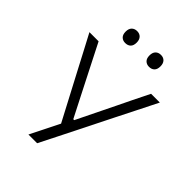

<svg xmlns="http://www.w3.org/2000/svg" viewBox="-258 -1056 1185 1185"><g transform="rotate(45 335.0 -463.0)"><path d="M207.5 0Q230 -45 253.5 -92Q276.5 -138.5 302.5 -190L135.5 -507Q108.5 -558.5 83.8 -605.5Q59 -652.5 27 -713H107Q139.5 -649 163 -602.8Q186.5 -556.5 207.8 -514.8Q229 -473 254.5 -423L336.5 -262.5H344.5L421.5 -420Q447 -472 468 -515Q488.5 -558 511.2 -604.2Q534 -650.5 565 -713H641.5Q609.5 -649 574 -578.5Q538.5 -508 509.5 -450.5L396.5 -224.5Q371 -173.5 341 -114Q311 -54.5 283.5 0ZM438 -821.5Q417 -821.5 403.8 -834.5Q390.5 -847.5 390.5 -873.5Q390.5 -899.5 403.8 -912.8Q417 -926 439 -926Q461 -926 473.8 -912.2Q486.5 -898.5 486.5 -873.5Q486.5 -847.5 473.5 -834.5Q460.5 -821.5 438 -821.5ZM230 -821.5Q209 -821.5 195.8 -834.5Q182.5 -847.5 182.5 -873.5Q182.5 -899.5 196 -912.8Q209.5 -926 231 -926Q253 -926 266 -912.2Q279 -898.5 279 -873.5Q279 -847.5 266 -834.5Q253 -821.5 230 -821.5Z"/></g></svg>

Font: Heraclito Light
Style: Regular
Weight: 300
Designer: Kostas Bartsokas (font) & Cristiano Sobral (main changes)
Foundry: Kostas Bartsokas (font) & Cristiano Sobral (main changes)
Version: Version 1.00;July 8, 2020;FontCreator 13.0.0.2655 64-bit